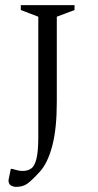

<svg xmlns="http://www.w3.org/2000/svg" viewBox="-20 -580 380 747"><path d="M43 147Q32 147 22.5 141.5Q13 136 13 121Q13 120 15.5 109Q18 98 22 77H27Q41 81 49.5 83Q58 85 69 85Q88 85 101.5 75.5Q115 66 122 37Q129 8 129 -48V-515L61 -541V-560H270V-541L201 -515V-184Q201 -80 183.5 -13Q166 54 135 88Q102 124 85 135.5Q68 147 43 147Z"/></svg>

Font: Spectral SC Light
Style: Regular
Weight: 300
Designer: Jean-Baptiste Levee
Foundry: Production Type
Version: Version 2.001